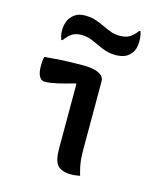

<svg xmlns="http://www.w3.org/2000/svg" viewBox="-118 -882 835 975"><g transform="rotate(15 300.0 -394.0)"><path d="M255 -105Q255 -132 255 -165.5Q255 -199 255 -235.5Q255 -272 255 -309.5Q255 -347 255 -382Q255 -417 255 -446L249 -447Q224 -440 202.5 -434Q181 -428 162.5 -424Q144 -420 127.5 -417.5Q111 -415 95 -415Q78 -415 67.5 -433.5Q57 -452 57 -489Q57 -502 58 -513.5Q59 -525 62 -536Q86 -538 107 -540Q128 -542 147.5 -543Q167 -544 186 -544.5Q205 -545 224 -545.5Q243 -546 263 -546Q302 -546 327 -539Q352 -532 363.5 -520Q375 -508 375 -492Q375 -444 375 -396Q375 -348 375 -302.5Q375 -257 375 -215Q375 -173 375 -135Q375 -109 376.5 -88.5Q378 -68 382 -47.5Q386 -27 394 0Q382 2 371.5 3.5Q361 5 348 5Q298 5 276.5 -18.5Q255 -42 255 -105ZM403 -739Q433 -739 452.5 -749.5Q472 -760 494 -789H500Q502 -783 504 -774.5Q506 -766 507 -756.5Q508 -747 508 -735Q508 -717 502.5 -698Q497 -679 480 -663Q468 -651 450 -645Q432 -639 409 -639Q379 -639 355 -647Q331 -655 309.5 -665.5Q288 -676 265.5 -684.5Q243 -693 216 -693Q187 -693 168.5 -681.5Q150 -670 129 -642H123Q120 -650 118.5 -656Q117 -662 115.5 -670Q114 -678 114 -688Q114 -711 120 -731Q126 -751 141 -766Q153 -779 169.5 -786Q186 -793 209 -793Q241 -793 266 -784.5Q291 -776 312.5 -765.5Q334 -755 355.5 -747Q377 -739 403 -739Z"/></g></svg>

Font: Recursive Monospace Casual SemiBold
Style: Regular
Weight: 600
Version: Version 1.047